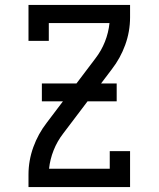

<svg xmlns="http://www.w3.org/2000/svg" viewBox="-20 -755 640 775"><path d="M95 0V-50Q95 -107 114.5 -161Q134 -215 169 -260L365 -519Q389 -550 403.5 -586.5Q418 -623 422 -662H177V-590H95V-735H505V-685Q505 -628 485.5 -574Q466 -520 431 -475L235 -216Q211 -185 196.5 -148.5Q182 -112 178 -74H423V-145H505V0ZM149 -346V-418H451V-346Z"/></svg>

Font: Iosevka Curly Slab Extended
Style: Regular
Weight: 400
Width: 7
Monospace: yes
Designer: Belleve Invis
Foundry: Belleve Invis
Version: Version 11.1.0; ttfautohint (v1.8.3)